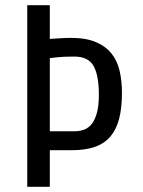

<svg xmlns="http://www.w3.org/2000/svg" viewBox="-20 -720 550 740"><path d="M450 -362Q450 -305 439.5 -263.5Q429 -222 406 -194.5Q383 -167 346 -154Q309 -141 256 -141H172V0H85V-700H172V-570Q191 -571 211 -572.5Q231 -574 254 -574Q311 -574 349 -558Q387 -542 409.5 -514Q432 -486 441 -447Q450 -408 450 -362ZM361 -355Q361 -430 340.5 -466Q320 -502 266 -502Q224 -502 198 -499Q183 -497 172 -496V-214H266Q287 -214 304.5 -220.5Q322 -227 334.5 -243.5Q347 -260 354 -287Q361 -314 361 -355Z"/></svg>

Font: Share
Style: Regular
Weight: 400
Designer: Ralph du Carrois
Version: Version 1.001